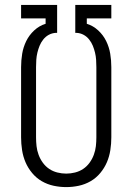

<svg xmlns="http://www.w3.org/2000/svg" viewBox="-20 -755 540 783"><path d="M250 8Q224 8 198.5 2.5Q173 -3 150.5 -16Q128 -29 111 -49.5Q94 -70 84 -93.5Q74 -117 70 -143Q66 -169 66 -195V-481Q66 -509 70.5 -536Q75 -563 87 -587.5Q99 -612 119.5 -631Q140 -650 166 -658V-680H66V-735H213V-621H207Q192 -620 179 -613Q166 -606 156.5 -594Q147 -582 141.5 -568.5Q136 -555 132.5 -540.5Q129 -526 128 -511Q127 -496 127 -481V-195Q127 -177 129 -159Q131 -141 137.5 -123.5Q144 -106 155 -91Q166 -76 181 -66Q196 -56 214 -51.5Q232 -47 250 -47Q268 -47 286 -51.5Q304 -56 319 -66Q334 -76 345 -91Q356 -106 362.5 -123.5Q369 -141 371 -159Q373 -177 373 -195V-481Q373 -496 372 -511Q371 -526 367.5 -540.5Q364 -555 358.5 -568.5Q353 -582 343.5 -594Q334 -606 321 -613Q308 -620 293 -621H287V-735H434V-680H334V-658Q360 -650 380.5 -631Q401 -612 413 -587.5Q425 -563 429.5 -536Q434 -509 434 -481V-195Q434 -169 430 -143Q426 -117 416 -93.5Q406 -70 389 -49.5Q372 -29 349.5 -16Q327 -3 301.5 2.5Q276 8 250 8Z"/></svg>

Font: Iosevka Term Curly Light
Style: Regular
Weight: 300
Designer: Belleve Invis
Foundry: Belleve Invis
Version: Version 32.3.0